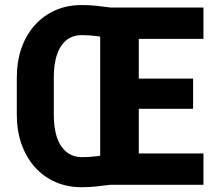

<svg xmlns="http://www.w3.org/2000/svg" viewBox="-20 -741 884 770"><path d="M307.1 -720.7Q337.4 -720.7 366.7 -717.8Q396 -714.8 422.9 -710.9V-586.9Q397 -592.3 367.7 -596.2Q338.4 -600.1 307.1 -600.1Q281.7 -600.1 261.2 -589.6Q240.7 -579.1 226.1 -557.9Q211.4 -536.6 203.6 -504.9Q195.8 -473.1 195.8 -430.7V-281.2Q195.8 -238.8 203.6 -206.8Q211.4 -174.8 226.3 -153.6Q241.2 -132.3 261.7 -121.6Q282.2 -110.8 308.1 -110.8Q339.4 -110.8 368.2 -114.5Q397 -118.2 422.9 -124V0Q396 3.4 367.2 6.6Q338.4 9.8 308.1 9.8Q249.5 9.8 201.9 -11.2Q154.3 -32.2 119.6 -71Q85 -109.9 66.2 -163.3Q47.4 -216.8 47.4 -281.2V-429.7Q47.4 -494.1 65.9 -547.6Q84.5 -601.1 119.4 -639.9Q154.3 -678.7 201.7 -699.7Q249 -720.7 307.1 -720.7ZM795.9 -125.5V0H485.8V-125.5ZM536.6 -710.9V0H381.8V-710.9ZM754.4 -425.8V-304.7H485.8V-425.8ZM795.9 -710.9V-585H485.8V-710.9Z"/></svg>

Font: Roboto Condensed ExtraBold
Style: Regular
Weight: 800
Designer: Christian Robertson
Foundry: Google
Version: Version 3.008; 2023